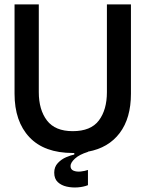

<svg xmlns="http://www.w3.org/2000/svg" viewBox="-20 -680 660 871"><path d="M310 14Q181 14 113.5 -57.5Q46 -129 46 -255V-660H156V-262Q156 -182 193 -133.5Q230 -85 310 -85Q392 -85 428.5 -133.5Q465 -182 465 -262V-660H574V-255Q574 -144 523 -76.5Q472 -9 379 8V9Q340 21 320 39.5Q300 58 300 73Q300 89 314 94.5Q328 100 346.5 98Q365 96 379 91V160Q359 168 333 170Q307 172 282.5 166.5Q258 161 242 146Q226 131 226 103Q226 77 242.5 59.5Q259 42 280.5 33Q302 24 317 21V14Q314 14 310 14Z"/></svg>

Font: Bricolage Grotesque 48pt Medium
Style: Regular
Weight: 500
Designer: Mathieu Triay
Foundry: Atelier Triay
Version: Version 1.000; ttfautohint (v1.8.4.7-5d5b);gftools[0.9.32]